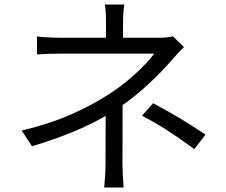

<svg xmlns="http://www.w3.org/2000/svg" viewBox="-20 -802 1017 863"><path d="M533.1 -696.2V-599.9H456.5V-696.2Q456.5 -752.1 451.3 -781.6H538.7Q533.1 -745.1 533.1 -696.2ZM752.8 -532.8Q709.8 -482.5 649.6 -426.2Q589.4 -369.9 525.1 -325.3Q446.3 -270.6 348.8 -226.8Q251.2 -183 123.9 -144.5L77.6 -215.2Q204.3 -245.6 299.8 -287.8Q395.3 -330 473.4 -381Q535.4 -421.1 590.4 -472Q645.4 -522.9 673.2 -561H265.4Q192.6 -561 146.4 -557.4V-638.1Q190.2 -632.4 264.3 -632.4H696Q735.2 -632.4 756.7 -638.9L806.8 -590.6Q775.3 -558.7 752.8 -532.8ZM530.5 -66.7Q530.5 -23.3 535.5 40.9H448.4Q450.7 19.5 452.5 -10.9Q454.3 -41.3 454.3 -66.7L455 -331.8L531.1 -364.4ZM843.5 -139Q778.1 -186.4 730.7 -217Q683.2 -247.7 618.4 -282.1L668.1 -338Q740 -299.4 788.3 -270.6Q836.7 -241.7 903.7 -196.8L853.3 -131.8Z"/></svg>

Font: Min Sans VF VF
Style: Regular
Weight: 400
Designer: Jinseong-Kim, NotoSansCJK, Nunito
Foundry: Jinseong-Kim
Version: Version 1.420;Glyphs 3.1.2 (3151)